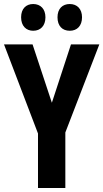

<svg xmlns="http://www.w3.org/2000/svg" viewBox="-20 -935 514 955"><path d="M85 -849C85 -806 110 -782 145 -782C182 -782 206 -807 206 -849C206 -890 182 -915 145 -915C110 -915 85 -892 85 -849ZM266 -849C266 -806 290 -782 327 -782C364 -782 388 -807 388 -849C388 -890 364 -915 327 -915C291 -915 266 -892 266 -849ZM238 -424 142 -714H0L169 -271V0H305V-276L474 -714H333Z"/></svg>

Font: Noto Sans Thai Looped ExtraCondensed
Style: Bold
Weight: 700
Width: 2
Designer: Sasikarn Vongin, Ben Mitchell
Foundry: The Fontpad Ltd
Version: Version 1.001